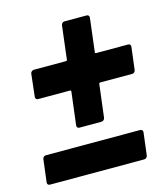

<svg xmlns="http://www.w3.org/2000/svg" viewBox="-93 -670 640 737"><g transform="rotate(-15 227.0 -301.5)"><path d="M313 -453 329 -585C330 -592 326 -597 319 -597H231C225 -597 219 -592 218 -585L202 -453C202 -450 200 -448 197 -448H70C63 -448 57 -443 56 -436L46 -347C45 -340 49 -335 56 -335H183C186 -335 187 -333 187 -330L171 -200C170 -193 174 -188 181 -188H268C275 -188 281 -193 282 -200L298 -330C298 -333 300 -335 303 -335H430C437 -335 442 -340 443 -347L454 -436C455 -443 451 -448 444 -448H317C314 -448 312 -450 313 -453ZM15 -6H390C396 -6 402 -11 403 -18L414 -107C415 -114 410 -119 404 -119H29C22 -119 17 -114 16 -107L5 -18C4 -11 8 -6 15 -6Z"/></g></svg>

Font: Barlow Semi Condensed
Style: Bold Italic
Weight: 700
Width: 4
Italic angle: -7°
Designer: Jeremy Tribby
Foundry: Tribby Type
Version: Version 1.422;hotconv 1.0.109;makeotfexe 2.5.65596